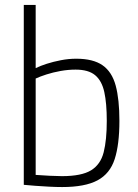

<svg xmlns="http://www.w3.org/2000/svg" viewBox="-20 -746 558 775"><path d="M231 9Q207 9 178 7.5Q149 6 122.5 4Q96 2 76 0V-726H124V-471Q142 -480 168.5 -488.5Q195 -497 226 -503Q257 -509 288 -509Q356 -509 394 -482.5Q432 -456 447 -400.5Q462 -345 462 -258Q462 -163 443 -104Q424 -45 373.5 -18Q323 9 231 9ZM230 -35Q309 -35 347.5 -58.5Q386 -82 398.5 -131.5Q411 -181 411 -258Q411 -329 401 -374.5Q391 -420 364 -442.5Q337 -465 285 -465Q255 -465 224.5 -459.5Q194 -454 167.5 -445.5Q141 -437 124 -429V-40Q149 -38 181 -36.5Q213 -35 230 -35Z"/></svg>

Font: Cairo Play Light
Style: Regular
Weight: 300
Version: Version 3.119